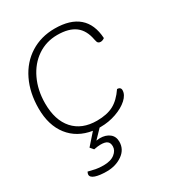

<svg xmlns="http://www.w3.org/2000/svg" viewBox="-188 -671 923 1011"><g transform="rotate(-30 273.5 -165.5)"><path d="M500 -387Q488 -378 476 -378Q467 -378 461.5 -383Q456 -388 453 -405Q442 -466 403.5 -495Q365 -524 295 -524Q228 -524 174.5 -488Q121 -452 90.5 -387.5Q60 -323 60 -243Q60 -141 110.5 -84.5Q161 -28 252 -28Q313 -28 352.5 -49Q392 -70 426 -120Q436 -120 442 -115Q448 -110 448 -101Q448 -73 420 -47.5Q392 -22 346.5 -6Q301 10 252 10H245L196 61Q212 59 218 59Q253 59 275.5 76.5Q298 94 298 126Q298 173 258 201Q218 229 163 229Q120 229 94.5 220.5Q69 212 69 195Q69 189 74 179Q97 185 117 189Q137 193 164 193Q208 193 232 174Q256 155 256 130Q256 109 244 99.5Q232 90 204 90Q188 90 163 95L146 75L206 7Q117 -7 67 -71Q17 -135 17 -237Q17 -332 52.5 -405.5Q88 -479 152.5 -519.5Q217 -560 300 -560Q394 -560 444.5 -516.5Q495 -473 500 -387Z"/></g></svg>

Font: Krub ExtraLight
Style: Italic
Weight: 275
Italic angle: -8°
Designer: Ekaluck Peanpanawate
Foundry: Cadson Demak Co.,Ltd.
Version: Version 1.000; ttfautohint (v1.6)